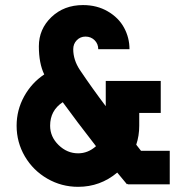

<svg xmlns="http://www.w3.org/2000/svg" viewBox="-20 -720 733 750"><path d="M476.1 0 438 -45.9Q371.6 9.8 285.2 9.8Q220.2 9.8 164.8 -22.2Q109.4 -54.2 77.1 -109.1Q44.9 -164.1 44.9 -229Q44.9 -290 74.2 -343.3Q103.5 -396.5 152.8 -429.2Q131.8 -472.7 131.8 -539.1Q131.8 -606.4 180.9 -653.3Q230 -700.2 304.2 -700.2Q358.9 -700.2 401.1 -675.5Q443.4 -650.9 464.6 -611.8Q485.8 -572.8 485.8 -527.8H363.8Q363.8 -548.8 349.4 -563Q335 -577.1 314 -577.1Q293.9 -577.1 280 -563Q266.1 -548.8 266.1 -527.8Q266.1 -485.8 292 -446.8Q340.3 -375 393.1 -305.2V-403.8H607.9V-278.8H523.9V-229Q523.9 -189.5 512.2 -154.8L530.8 -130.9H643.1V0H480V-2ZM175.8 -229Q175.8 -185.5 209 -153.3Q242.2 -121.1 285.2 -121.1Q323.7 -121.1 355 -148.9Q279.3 -246.1 225.1 -320.8Q175.8 -288.6 175.8 -229Z"/></svg>

Font: Human Sans
Style: Bold
Weight: 700
Designer: Tim Radville
Foundry: Continuum
Version: Version 1.000;FEAKit 1.0